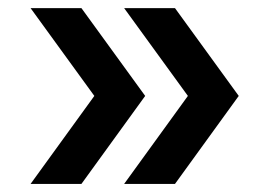

<svg xmlns="http://www.w3.org/2000/svg" viewBox="-20 -499 679 472"><path d="M180.2 -479 336.9 -263.2 180.2 -46.9H55.2L211.9 -263.2L55.2 -479ZM285.2 -46.9 441.9 -263.2 285.2 -479H410.2L566.9 -263.2L410.2 -46.9Z"/></svg>

Font: Nacelle SemiBold
Style: Regular
Weight: 600
Designer: Sora Sagano
Foundry: Sora Sagano
Version: Version 1.000;FEAKit 1.0